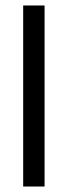

<svg xmlns="http://www.w3.org/2000/svg" viewBox="-20 -680 269 700"><path d="M64.5 -660H142.5V0H64.5Z"/></svg>

Font: League Spartan
Style: Regular
Weight: 350
Foundry: The League of Moveable Type
Version: Version 2.002